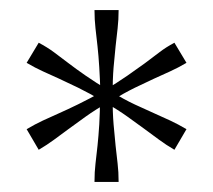

<svg xmlns="http://www.w3.org/2000/svg" viewBox="-20 -730 424 382"><path d="M57 -432 33 -473Q50 -483 65 -490Q80 -497 97 -504.5Q114 -512 135.5 -522.5Q157 -533 186 -549L198 -528Q170 -512 150.5 -498Q131 -484 116 -473Q101 -462 87.5 -452Q74 -442 57 -432ZM168 -710H216Q216 -691 214 -673.5Q212 -656 210 -638Q208 -620 206 -596Q204 -572 204 -539H180Q179 -572 177.5 -596Q176 -620 174 -638Q172 -656 170 -673.5Q168 -691 168 -710ZM33 -605 57 -645Q74 -636 87.5 -626Q101 -616 116 -604.5Q131 -593 150.5 -579.5Q170 -566 198 -549L186 -528Q157 -545 135.5 -555.5Q114 -566 97.5 -573.5Q81 -581 65.5 -588Q50 -595 33 -605ZM168 -368Q168 -388 170 -404.5Q172 -421 174 -440Q176 -459 177.5 -482.5Q179 -506 179 -539H204Q204 -506 206 -482.5Q208 -459 210 -440Q212 -421 214 -404.5Q216 -388 216 -368ZM199 -528 186 -549Q214 -566 233.5 -579.5Q253 -593 268 -604Q283 -615 296.5 -625.5Q310 -636 327 -645L351 -605Q334 -595 318.5 -588Q303 -581 286.5 -573.5Q270 -566 248.5 -555.5Q227 -545 199 -528ZM327 -432Q310 -442 296.5 -452Q283 -462 268 -473Q253 -484 233.5 -498Q214 -512 186 -528L199 -549Q227 -532 248.5 -522Q270 -512 287 -504.5Q304 -497 319 -490Q334 -483 351 -473Z"/></svg>

Font: Roboto Serif 36pt ExtraLight
Style: Regular
Weight: 250
Designer: Greg Gazdowicz
Foundry: Commercial Type
Version: Version 1.008